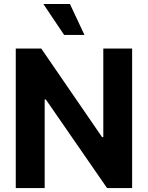

<svg xmlns="http://www.w3.org/2000/svg" viewBox="-20 -953 749 973"><path d="M649.6 0H522.5L212.1 -449.1H206.4V0H59.9V-707H189.1L497.3 -258.1H503.5V-707H649.6ZM199.7 -932.8H334.4L408 -776H304.9Z"/></svg>

Font: Pretendard Std Variable
Style: Regular
Weight: 400
Designer: Base glyphs from Inter by Rasmus Andersson; Hangeul glyphs from Noto Sans CJK(Source Han Sans) by Jang Soo-young and Kan
Foundry: Kil Hyung-jin
Version: Version 1.309;Glyphs 3.2 (3225)